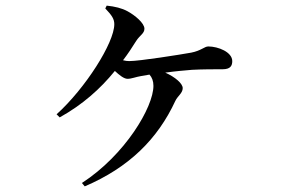

<svg xmlns="http://www.w3.org/2000/svg" viewBox="-20 -605 1040 682"><path d="M433 -325C447 -325 463 -332 482 -335L511 -340C520 -330 525 -317 525 -300C525 -225 425 -55 271 45L281 57C438 -10 540 -111 603 -247C611 -264 629 -274 629 -292C629 -308 603 -331 567 -347C602 -352 638 -355 662 -357C700 -359 742 -359 771 -359C799 -359 805 -372 805 -388C805 -420 755 -440 720 -440C706 -440 695 -425 659 -418C620 -411 476 -388 439 -388C432 -388 425 -389 417 -391C434 -413 449 -436 464 -460C477 -480 493 -486 493 -503C493 -523 459 -551 433 -565C413 -576 388 -582 359 -585L354 -575C378 -550 386 -537 386 -519C386 -453 283 -291 181 -199L192 -188C273 -233 336 -289 388 -353C403 -339 420 -325 433 -325Z"/></svg>

Font: GenKiMin2 TW SB
Style: Regular
Weight: 600
Version: Version 2.100;PS 2.1;hotconv 16.6.51;makeotf.lib2.5.65220 DE